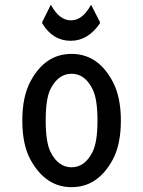

<svg xmlns="http://www.w3.org/2000/svg" viewBox="-20 -772 598 802"><path d="M190.9 -137.7Q223.1 -73.2 278.8 -73.2Q334.5 -73.2 366.7 -137.7Q387.2 -178.2 387.2 -268.6Q387.2 -358.9 366.7 -399.4Q335 -463.9 278.8 -463.9Q222.7 -463.9 190.4 -398.9Q170.9 -359.4 170.9 -268.6Q170.9 -177.7 190.9 -137.7ZM73.2 -268.6Q73.2 -370.1 108.4 -434.1Q169.4 -546.9 278.8 -546.9Q388.2 -546.9 449.2 -434.1Q484.9 -369.1 484.9 -268.6Q484.9 -166.5 449.7 -103Q387.7 9.8 278.8 9.8Q171.4 9.8 108.4 -103Q73.2 -166 73.2 -268.6ZM156.2 -674.8V-679.7L192.4 -752.4Q227.5 -687 276.4 -687Q325.2 -687 360.4 -752.4L397.5 -679.7V-674.8Q347.7 -601.6 275.4 -601.6Q200.2 -601.6 156.2 -674.8Z"/></svg>

Font: Nova Oval
Style: Book
Weight: 400
Version: Version 2.000